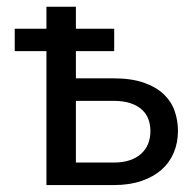

<svg xmlns="http://www.w3.org/2000/svg" viewBox="-20 -534 562 554"><path d="M308.5 -65Q335 -65 354.8 -71.8Q374.5 -78.5 387.8 -90.8Q401 -103 407.5 -119.5Q414 -136 414 -155.5Q414 -173.5 408.5 -189.2Q403 -205 390.2 -217Q377.5 -229 357 -236Q336.5 -243 307 -243H199V-65ZM306.5 -308Q359 -308 394.8 -295.5Q430.5 -283 452.5 -262Q474.5 -241 484 -213.5Q493.5 -186 493.5 -156.5Q493.5 -122.5 481.5 -93.8Q469.5 -65 446 -44.2Q422.5 -23.5 388 -11.8Q353.5 0 308.5 0H114V-386.5H22.5V-451H114V-514.5H199V-451H309.5V-386.5H199V-308Z"/></svg>

Font: Lato 2
Style: Regular
Weight: 400
Designer: Lukasz Dziedzic with Adam Twardoch and Botio Nikoltchev
Foundry: tyPoland Lukasz Dziedzic
Version: Version 2.015; 2015-08-06; http://www.latofonts.com/